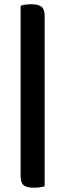

<svg xmlns="http://www.w3.org/2000/svg" viewBox="-20 -702 306 903"><path d="M190 174Q181 177 167 179Q153 181 138 181Q108 181 92.5 170Q77 159 77 126V-675Q96 -682 128 -682Q158 -682 174 -671Q190 -660 190 -626Z"/></svg>

Font: Baloo Paaji 2 SemiBold
Style: Regular
Weight: 600
Designer: Shuchita Grover, Noopur Datye and Ek Type
Foundry: Ek Type
Version: Version 1.640;hotconv 1.0.111;makeotfexe 2.5.65597; ttfautoh